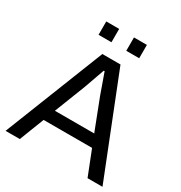

<svg xmlns="http://www.w3.org/2000/svg" viewBox="-198 -1006 1078 1146"><g transform="rotate(30 341.0 -433.0)"><path d="M201 -774V-866H290V-774ZM392 -774V-866H481V-774ZM7 0 278 -686H403L675 0H572L505 -170H171L105 0ZM202 -251H473L390 -466Q376 -503 341 -604H335Q305 -517 286 -466Z"/></g></svg>

Font: Archivo
Style: Regular
Weight: 400
Designer: Hector Gatti
Foundry: Omnibus-Type
Version: Version 2.001